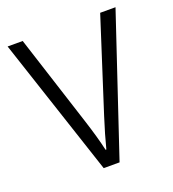

<svg xmlns="http://www.w3.org/2000/svg" viewBox="-104 -613 627 694"><g transform="rotate(-20 209.5 -266.0)"><path d="M178 0 2 -532H60L173 -181Q183 -150 192 -118.5Q201 -87 207 -60H210Q216 -84 225 -115Q234 -146 244 -177L358 -532H417L239 0Z"/></g></svg>

Font: Noto Sans Thai Looped SemiCondensed Light
Style: Regular
Weight: 300
Width: 4
Designer: Sasikarn Vongin, Ben Mitchell
Foundry: The Fontpad Ltd
Version: Version 1.001; ttfautohint (v1.8.4.7-5d5b)